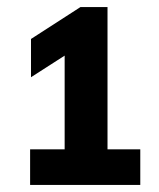

<svg xmlns="http://www.w3.org/2000/svg" viewBox="-20 -830 448 542"><path d="M65 -308V-408.5H162.5V-673L67.5 -612V-720L207 -810H283.5V-408.5H376V-308Z"/></svg>

Font: Encode Sans SemiCondensed SemiCondensed
Style: Bold
Weight: 700
Width: 4
Designer: Multiple Designers
Foundry: Impallari Type
Version: Version 3.000; ttfautohint (v1.8.3) -l 8 -r 50 -G 200 -x 14 